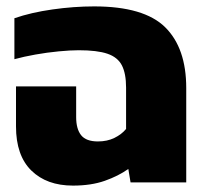

<svg xmlns="http://www.w3.org/2000/svg" viewBox="-20 -570 647 600"><path d="M208 10Q126 10 78 -37Q30 -84 30 -175V-300H218V-204Q218 -167 233.5 -147.5Q249 -128 286 -128Q315 -128 337.5 -139Q360 -150 374 -167V-296Q374 -340 361 -365.5Q348 -391 316 -402Q284 -413 226 -413Q200 -413 163.5 -409.5Q127 -406 90.5 -399.5Q54 -393 25 -385V-513Q77 -531 144 -540.5Q211 -550 274 -550Q430 -550 496 -485Q562 -420 562 -295V0H388L381 -42Q350 -20 307.5 -5Q265 10 208 10Z"/></svg>

Font: Kanit
Style: Bold
Weight: 700
Designer: Katatrad Team
Foundry: CadsonDemak
Version: Version 2.000; ttfautohint (v1.8.3)